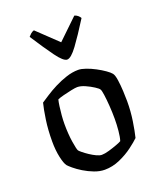

<svg xmlns="http://www.w3.org/2000/svg" viewBox="-139 -843 782 932"><g transform="rotate(-20 251.5 -377.0)"><path d="M241 0Q215 0 187.5 -10.5Q160 -21 135.5 -36Q111 -51 94.5 -65Q78 -79 73 -85Q63 -98 55 -134.5Q47 -171 47 -216Q47 -276 54.5 -327Q62 -378 70 -409Q84 -418 107.5 -433.5Q131 -449 160.5 -464Q190 -479 222 -489.5Q254 -500 284 -500Q300 -500 323 -492Q346 -484 369.5 -471.5Q393 -459 411.5 -446Q430 -433 437 -424Q445 -414 449 -386.5Q453 -359 454.5 -328Q456 -297 456 -276Q456 -224 448.5 -175Q441 -126 433 -94Q418 -79 388 -56.5Q358 -34 319.5 -17Q281 0 241 0ZM252 -73Q267 -73 289.5 -79.5Q312 -86 332 -93.5Q352 -101 358 -105Q364 -123 367 -154.5Q370 -186 370 -216Q370 -251 367.5 -285Q365 -319 361.5 -343.5Q358 -368 354 -373Q351 -379 332.5 -391Q314 -403 291.5 -413Q269 -423 251 -423Q241 -423 219.5 -418.5Q198 -414 176.5 -408.5Q155 -403 145 -398Q142 -387 139 -365.5Q136 -344 134 -320Q132 -296 132 -276Q132 -224 138.5 -182.5Q145 -141 150 -133Q153 -129 164.5 -119.5Q176 -110 192.5 -99Q209 -88 225 -80.5Q241 -73 252 -73ZM252 -565Q233 -565 199 -611.5Q165 -658 118 -731Q122 -736 130 -743.5Q138 -751 148 -754L253 -654L357 -754Q368 -751 375.5 -744Q383 -737 386 -731Q339 -656 305.5 -610.5Q272 -565 252 -565Z"/></g></svg>

Font: Texturina 72pt Medium
Style: Regular
Weight: 500
Designer: Guillermo Torres Carreño
Foundry: Omnibus-Type
Version: Version 1.002; ttfautohint (v1.8.3)